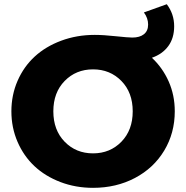

<svg xmlns="http://www.w3.org/2000/svg" viewBox="-20 -880 886 914"><path d="M422.9 14.2Q339.8 14.2 267.6 -13.4Q195.3 -41 144 -89.1Q92.8 -137.2 63.5 -204.8Q34.2 -272.5 34.2 -350.1Q34.2 -427.7 63.7 -495.4Q93.3 -563 145.3 -610.8Q197.3 -658.7 271.5 -686.3Q345.7 -713.9 431.2 -713.9Q471.7 -713.9 531.2 -707.5Q590.8 -701.2 609.9 -701.2Q645 -701.2 665 -717Q685.1 -732.9 685.1 -763.2Q685.1 -793.9 665 -820.8L773.9 -859.9Q809.1 -813.5 809.1 -754.9Q809.1 -698.7 781.2 -660.6Q753.4 -622.6 703.1 -605Q753.9 -557.6 783 -492.2Q812 -426.8 812 -350.1Q812 -246.6 761.7 -163.1Q711.4 -79.6 622.3 -32.7Q533.2 14.2 422.9 14.2ZM287.8 -205.3Q341.8 -149.9 422.9 -149.9Q503.9 -149.9 557.9 -205.3Q611.8 -260.7 611.8 -350.1Q611.8 -439.5 557.9 -494.6Q503.9 -549.8 422.9 -549.8Q341.8 -549.8 287.8 -494.6Q233.9 -439.5 233.9 -350.1Q233.9 -260.7 287.8 -205.3Z"/></svg>

Font: Montserrat ExtraBold
Style: Regular
Weight: 800
Designer: Julieta Ulanovsky
Foundry: Julieta Ulanovsky
Version: Version 9.000